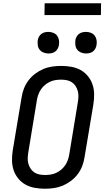

<svg xmlns="http://www.w3.org/2000/svg" viewBox="-20 -1146 640 1174"><path d="M255 8Q223 8 192.5 2.5Q162 -3 136.5 -17Q111 -31 92 -54Q73 -77 63.5 -105Q54 -133 53.5 -164.5Q53 -196 58 -227L112 -550Q116 -577 126 -603.5Q136 -630 153.5 -653.5Q171 -677 195 -695Q219 -713 245 -724Q271 -735 299 -739Q327 -743 354 -743Q386 -743 416.5 -737.5Q447 -732 472.5 -718Q498 -704 517 -681Q536 -658 545.5 -630Q555 -602 555.5 -570.5Q556 -539 551 -508L497 -185Q493 -158 483 -131.5Q473 -105 455.5 -81.5Q438 -58 414 -40Q390 -22 364 -11Q338 0 310 4Q282 8 255 8ZM255 -76Q271 -76 288.5 -78.5Q306 -81 322.5 -88.5Q339 -96 353 -107.5Q367 -119 377.5 -134Q388 -149 394 -165.5Q400 -182 403 -199L456 -521Q459 -539 459.5 -556.5Q460 -574 455.5 -590Q451 -606 442 -620Q433 -634 419.5 -643Q406 -652 389 -655.5Q372 -659 354 -659Q338 -659 320.5 -656.5Q303 -654 286.5 -646.5Q270 -639 256 -627.5Q242 -616 231.5 -601Q221 -586 215 -569.5Q209 -553 206 -536L153 -214Q150 -196 149.5 -178.5Q149 -161 153.5 -145Q158 -129 167 -115Q176 -101 189.5 -92Q203 -83 220 -79.5Q237 -76 255 -76ZM506 -819Q490 -819 475.5 -825Q461 -831 452 -842.5Q443 -854 441 -869.5Q439 -885 441 -901Q443 -912 448.5 -922Q454 -932 463.5 -939Q473 -946 484 -948.5Q495 -951 506 -951Q522 -951 536.5 -945Q551 -939 559.5 -927.5Q568 -916 570.5 -900.5Q573 -885 570 -869Q568 -858 562.5 -848Q557 -838 548 -831Q539 -824 528 -821.5Q517 -819 506 -819ZM276 -819Q260 -819 245.5 -825Q231 -831 222 -842.5Q213 -854 211 -869.5Q209 -885 211 -901Q213 -912 218.5 -922Q224 -932 233.5 -939Q243 -946 254 -948.5Q265 -951 276 -951Q292 -951 306.5 -945Q321 -939 329.5 -927.5Q338 -916 340.5 -900.5Q343 -885 340 -869Q338 -858 332.5 -848Q327 -838 318 -831Q309 -824 298 -821.5Q287 -819 276 -819ZM252 -1054 253 -1126H598L597 -1054Z"/></svg>

Font: Iosevka Aile Medium Oblique
Style: Regular
Weight: 500
Italic angle: -9°
Designer: Belleve Invis
Foundry: Belleve Invis
Version: Version 31.1.0; ttfautohint (v1.8.4)